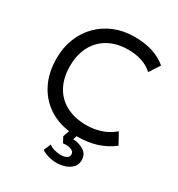

<svg xmlns="http://www.w3.org/2000/svg" viewBox="-216 -854 1128 1217"><g transform="rotate(30 348.5 -245.0)"><path d="M411 15Q302.5 15 221.2 -30.2Q140 -75.5 95.2 -157.8Q50.5 -240 50.5 -350Q50.5 -429.5 77 -496.2Q103.5 -563 152 -612Q200.5 -661 266.8 -688Q333 -715 411.5 -715Q489 -715 547 -695.8Q605 -676.5 647 -641L597 -564Q563 -594.5 518 -609.5Q473 -624.5 418.5 -624.5Q357 -624.5 307 -605.5Q257 -586.5 221.8 -550.8Q186.5 -515 167.5 -464.5Q148.5 -414 148.5 -351Q148.5 -264 182.2 -202.5Q216 -141 278 -108.8Q340 -76.5 424.5 -76.5Q479 -76.5 529.2 -92.8Q579.5 -109 623.5 -146L667.5 -66Q616 -25.5 552.2 -5.2Q488.5 15 411 15ZM382 225Q348.5 225 320.2 216.8Q292 208.5 270 194.5L292.5 141.5Q304 153.5 329.8 161Q355.5 168.5 378.5 168.5Q400.5 168.5 418.8 160Q437 151.5 437 131.5Q437 109.5 411.5 101Q386 92.5 355.5 97L334 57.5L361 -20H417.5L398.5 41.5Q448.5 45.5 480 67.5Q511.5 89.5 511.5 130Q511.5 164.5 490.8 185.5Q470 206.5 439.8 215.8Q409.5 225 382 225Z"/></g></svg>

Font: Geologica Cursive Light
Style: Regular
Weight: 300
Designer: Sindre Bremnes, Frode Helland
Foundry: Monokrom Skriftforlag AS
Version: Version 1.010;gftools[0.9.28]